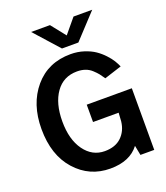

<svg xmlns="http://www.w3.org/2000/svg" viewBox="-183 -1159 1123 1301"><g transform="rotate(-20 378.5 -509.0)"><path d="M197.3 -1036.1H333L416 -931.6L502.9 -1036.1H637.7L473.6 -859.4H355.5ZM38.1 -393.6Q38.1 -573.2 135.7 -688.5Q233.4 -803.7 396.5 -803.7Q447.3 -803.7 492.2 -789.1Q537.1 -774.4 567.9 -753.4Q598.6 -732.4 624.5 -704.6Q650.4 -676.8 664.1 -654.3Q677.7 -631.8 687.5 -609.4L562.5 -569.3Q546.9 -592.8 535.2 -607.4Q523.4 -622.1 502.9 -641.1Q482.4 -660.2 456.1 -669.4Q429.7 -678.7 397.5 -678.7Q298.8 -678.7 243.7 -601.1Q188.5 -523.4 188.5 -393.6Q188.5 -262.7 245.1 -184.6Q301.8 -106.4 391.6 -106.4Q467.8 -106.4 511.7 -148.4Q555.7 -190.4 563.5 -257.8Q567.4 -312.5 567.4 -319.3H382.8V-444.3H708V0H608.4L594.7 -70.3Q528.3 17.6 386.7 17.6Q237.3 17.6 137.7 -93.8Q38.1 -205.1 38.1 -393.6Z"/></g></svg>

Font: Gothic A1 ExtraBold
Style: Regular
Weight: 800
Designer: HanYang I&C Co.,Ltd.
Foundry: HanYang I&C Co.,Ltd.
Version: Version 2.50